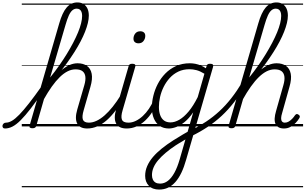

<svg xmlns="http://www.w3.org/2000/svg" viewBox="-179 -1039 2511 1578"><path d="M-138 17Q-150 17 -155 9.5Q-160 2 -158.5 -7Q-157 -16 -149.5 -23.5Q-142 -31 -129 -31Q-107 -31 -80.5 -46.5Q-54 -62 -20 -97Q14 -132 59.5 -190Q105 -248 165 -333Q175 -346 181.5 -341Q188 -336 188.5 -322.5Q189 -309 180 -295Q120 -207 74 -147.5Q28 -88 -8.5 -51.5Q-45 -15 -76 1Q-107 17 -138 17ZM538 17Q508 17 487 7Q466 -3 455.5 -23.5Q445 -44 445 -72.5Q445 -101 456 -139L514 -339Q526 -380 522.5 -409Q519 -438 499.5 -453.5Q480 -469 442 -469Q409 -469 377 -453Q345 -437 312.5 -405.5Q280 -374 246.5 -327Q213 -280 178 -217L162 -246Q204 -318 242.5 -369.5Q281 -421 317.5 -454Q354 -487 389 -503Q424 -519 458 -519Q505 -519 535.5 -497.5Q566 -476 574.5 -433Q583 -390 564 -325L509 -134Q493 -80 502.5 -55.5Q512 -31 552 -31Q561 -31 565.5 -23.5Q570 -16 568.5 -7Q567 2 559.5 9.5Q552 17 538 17ZM87 15Q75 15 68 10.5Q61 6 64 -6L307 -844Q333 -936 369 -977.5Q405 -1019 457 -1019Q487 -1019 508 -1005.5Q529 -992 540 -968Q551 -944 551 -910Q551 -883 543 -849.5Q535 -816 520 -778Q505 -740 483 -698Q461 -656 432.5 -611Q404 -566 369.5 -518.5Q335 -471 295.5 -423Q256 -375 212 -327L119 -4Q116 6 108.5 10.5Q101 15 87 15ZM233 -402Q272 -450 306.5 -499Q341 -548 370 -595.5Q399 -643 422.5 -688Q446 -733 462.5 -773Q479 -813 487.5 -847.5Q496 -882 496 -908Q496 -927 491 -940.5Q486 -954 476 -961Q466 -968 451 -968Q432 -968 416 -954.5Q400 -941 386.5 -911.5Q373 -882 359 -833ZM0 490H676V500H0ZM0 -20H676V0H0ZM0 -505H676V-500H0ZM0 -1010H676V-1000H0Z M538 17Q527 17 522 9.5Q517 2 519 -7Q521 -16 529 -23.5Q537 -31 552 -31Q583 -31 615.5 -46.5Q648 -62 681 -91Q714 -120 747.5 -162Q781 -204 813 -256Q820 -267 829 -266Q838 -265 843 -257Q848 -249 842 -238Q807 -178 771 -130.5Q735 -83 698 -50.5Q661 -18 620.5 -0.5Q580 17 538 17ZM676 490V500ZM676 -20V0ZM676 -505V-500ZM676 -1010V-1000Z M862 17Q830 17 808.5 7Q787 -3 776 -23Q765 -43 764.5 -72Q764 -101 775 -139L878 -495Q881 -506 887.5 -510.5Q894 -515 908 -515Q924 -515 930 -509Q936 -503 933 -492L829 -134Q813 -81 823 -56Q833 -31 876 -31Q886 -31 890 -23.5Q894 -16 892.5 -7Q891 2 883.5 9.5Q876 17 862 17ZM959 -683Q941 -683 929.5 -692.5Q918 -702 918 -721Q918 -745 932.5 -763.5Q947 -782 974 -782Q992 -782 1003.5 -772.5Q1015 -763 1015 -744Q1015 -721 1000.5 -702Q986 -683 959 -683ZM676 490H1001V500H676ZM676 -20H1001V0H676ZM676 -505H1001V-500H676ZM676 -1010H1001V-1000H676Z M863 17Q852 17 847 9.5Q842 2 844 -7Q846 -16 854 -23.5Q862 -31 877 -31Q907 -31 937 -45.5Q967 -60 994.5 -85.5Q1022 -111 1045 -145Q1068 -179 1084 -217Q1088 -228 1097 -228Q1106 -228 1113 -221.5Q1120 -215 1116 -204Q1098 -158 1072 -118Q1046 -78 1013.5 -47.5Q981 -17 943 0Q905 17 863 17ZM1001 490V500ZM1001 -20V0ZM1001 -505V-500ZM1001 -1010V-1000Z M1129 519Q1074 519 1044 487.5Q1014 456 1014 406Q1014 365 1030.5 326.5Q1047 288 1077.5 252Q1108 216 1151 181.5Q1194 147 1246 114Q1266 102 1285.5 90Q1305 78 1324.5 66Q1344 54 1363 44L1409 -116Q1374 -65 1338 -36Q1302 -7 1269 5Q1236 17 1209 17Q1165 17 1134 -4Q1103 -25 1086 -64Q1069 -103 1069 -156Q1069 -200 1081 -250.5Q1093 -301 1117.5 -348.5Q1142 -396 1179.5 -434.5Q1217 -473 1267.5 -496Q1318 -519 1382 -519Q1404 -519 1427 -514.5Q1450 -510 1472 -500.5Q1494 -491 1513 -478L1519 -496Q1522 -507 1528 -511Q1534 -515 1548 -515Q1566 -515 1570.5 -508Q1575 -501 1572 -489L1351 273Q1334 334 1312 380Q1290 426 1262.5 457Q1235 488 1202 503.5Q1169 519 1129 519ZM1137 470Q1171 470 1200.5 447.5Q1230 425 1254.5 380.5Q1279 336 1298 270L1345 107Q1332 115 1318 123.5Q1304 132 1290 140Q1276 148 1263 157Q1218 187 1182.5 217Q1147 247 1121.5 277Q1096 307 1083 337.5Q1070 368 1070 400Q1070 421 1077.5 437Q1085 453 1099.5 461.5Q1114 470 1137 470ZM1222 -33Q1257 -33 1295 -55Q1333 -77 1371.5 -123Q1410 -169 1446 -241L1501 -433Q1465 -455 1435.5 -462.5Q1406 -470 1379 -470Q1327 -470 1286.5 -450.5Q1246 -431 1216 -398Q1186 -365 1166 -324.5Q1146 -284 1136.5 -241.5Q1127 -199 1127 -160Q1127 -122 1137.5 -93Q1148 -64 1169 -48.5Q1190 -33 1222 -33ZM1001 490H1636V500H1001ZM1001 -20H1636V0H1001ZM1001 -505H1636V-500H1001ZM1001 -1010H1636V-1000H1001Z M1398 78Q1390 82 1384 77Q1378 72 1376 63.5Q1374 55 1377 46.5Q1380 38 1388 34Q1456 0 1514.5 -39Q1573 -78 1624 -125Q1675 -172 1721 -230.5Q1767 -289 1811 -362Q1819 -376 1828.5 -374Q1838 -372 1842.5 -361.5Q1847 -351 1839 -339Q1793 -261 1744.5 -198.5Q1696 -136 1642.5 -86.5Q1589 -37 1528.5 3.5Q1468 44 1398 78ZM1636 490V500ZM1636 -20V0ZM1636 -505V-500ZM1636 -1010V-1000Z M2155 17Q2128 17 2110.5 7Q2093 -3 2085 -21.5Q2077 -40 2078.5 -66.5Q2080 -93 2090 -127L2150 -339Q2162 -380 2158.5 -409Q2155 -438 2135.5 -453.5Q2116 -469 2078 -469Q2045 -469 2013 -453Q1981 -437 1948.5 -405.5Q1916 -374 1882.5 -327Q1849 -280 1814 -217L1798 -241Q1836 -313 1873.5 -365.5Q1911 -418 1948.5 -452Q1986 -486 2022.5 -502.5Q2059 -519 2094 -519Q2141 -519 2171.5 -497.5Q2202 -476 2210.5 -433Q2219 -390 2200 -325L2140 -111Q2132 -86 2131.5 -68Q2131 -50 2139 -40.5Q2147 -31 2162 -31Q2179 -31 2194 -40Q2209 -49 2222.5 -63Q2236 -77 2245 -91Q2250 -98 2257 -101Q2264 -104 2274 -97Q2284 -91 2285 -83.5Q2286 -76 2281 -68Q2270 -49 2251.5 -29.5Q2233 -10 2209 3.5Q2185 17 2155 17ZM1723 15Q1711 15 1704 10.5Q1697 6 1700 -6L1943 -844Q1969 -936 2005 -977.5Q2041 -1019 2093 -1019Q2123 -1019 2144 -1005.5Q2165 -992 2176 -968Q2187 -944 2187 -910Q2187 -883 2179 -849.5Q2171 -816 2156 -778Q2141 -740 2119 -698Q2097 -656 2068.5 -611Q2040 -566 2005.5 -518.5Q1971 -471 1931.5 -423Q1892 -375 1848 -327L1755 -4Q1752 6 1744.5 10.5Q1737 15 1723 15ZM1869 -402Q1908 -450 1942.5 -499Q1977 -548 2006 -595.5Q2035 -643 2058.5 -688Q2082 -733 2098.5 -773Q2115 -813 2123.5 -847.5Q2132 -882 2132 -908Q2132 -927 2127 -940.5Q2122 -954 2112 -961Q2102 -968 2087 -968Q2068 -968 2052 -954.5Q2036 -941 2022.5 -911.5Q2009 -882 1995 -833ZM1636 490H2312V500H1636ZM1636 -20H2312V0H1636ZM1636 -505H2312V-500H1636ZM1636 -1010H2312V-1000H1636Z"/></svg>

Font: Playwrite TZ Guides
Style: Regular
Weight: 400
Designer: Veronika Burian, José Scaglione
Foundry: TypeTogether
Version: Version 1.003